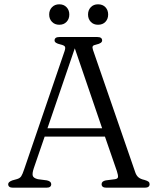

<svg xmlns="http://www.w3.org/2000/svg" viewBox="-20 -872 734 892"><path d="M218 -16.5Q218 0 195.5 0H40.5Q18 0 18 -16.5Q18 -27 37.5 -34L59 -40Q72.5 -44 78.5 -53Q84.5 -62 92.5 -86L280 -634.5Q285 -649.5 281.5 -655.5Q278 -661.5 261 -665.5Q233.5 -671.5 233.5 -684Q233.5 -700 256 -700H432Q454.5 -700 454.5 -684Q454.5 -671 427.5 -665Q414 -662.5 411 -657.2Q408 -652 412 -640L607 -75.5Q612.5 -57.5 622.5 -48.8Q632.5 -40 651.5 -36Q665 -32 670 -27.8Q675 -23.5 675 -16.5Q675 0 652.5 0H474.5Q452 0 452 -16.5Q452 -30 471.5 -34L514.5 -39.5Q527.5 -41.5 528.2 -50Q529 -58.5 523 -77L467.5 -237.5H187.5L137 -90.5Q129 -66.5 132.2 -55.5Q135.5 -44.5 156 -39.5L198 -34Q218 -29.5 218 -16.5ZM200.5 -276H454.5L327.5 -647.5ZM255.5 -757Q234.5 -757 221.5 -770.5Q208.5 -784 208.5 -804.5Q208.5 -825 221.5 -838.5Q234.5 -852 255.5 -852Q276.5 -852 289.2 -838.5Q302 -825 302 -804.5Q302 -784 289.2 -770.5Q276.5 -757 255.5 -757ZM435.5 -757Q414.5 -757 401.8 -770.5Q389 -784 389 -804.5Q389 -825 401.8 -838.5Q414.5 -852 435.5 -852Q457 -852 469.8 -838.5Q482.5 -825 482.5 -804.5Q482.5 -784 469.8 -770.5Q457 -757 435.5 -757Z"/></svg>

Font: Fraunces 9pt S050 Light
Style: Regular
Weight: 300
Version: Version 1.000; ttfautohint (v1.8.3)